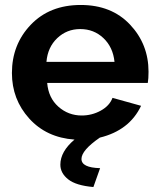

<svg xmlns="http://www.w3.org/2000/svg" viewBox="-20 -553 639 773"><path d="M578 -264Q578 -236 575 -219H170Q175 -159 215 -123.5Q255 -88 309 -88Q350 -88 385.5 -107.5Q421 -127 433 -159L548 -127Q501 -28 382 1Q308 52 308 87Q308 122 383 124L356 200Q286 194 254.5 169Q223 144 223 110Q223 57 280 9Q167 1 97.5 -76Q28 -153 28 -259Q28 -374 104 -453.5Q180 -533 305 -533Q429 -533 503.5 -454Q578 -375 578 -264ZM167 -304H441Q435 -363 396.5 -399.5Q358 -436 303 -436Q249 -436 210.5 -399.5Q172 -363 167 -304Z"/></svg>

Font: Raleway-v4020
Style: Bold
Weight: 700
Designer: Matt McInerney, Pablo Impallari, Rodrigo Fuenzalida
Foundry: Matt McInerney, Pablo Impallari, Rodrigo Fuenzalida
Version: Version 4.020;PS 004.020;hotconv 1.0.88;makeotf.lib2.5.64775